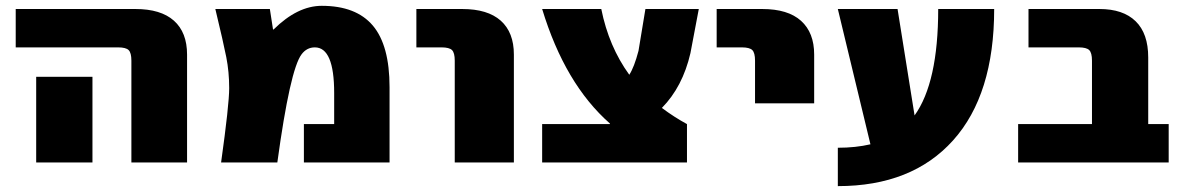

<svg xmlns="http://www.w3.org/2000/svg" viewBox="-20 -550 4015 650"><path d="M33.2 -389.6V-519.5H438.5Q524.4 -519.5 568.8 -480Q613.3 -440.4 613.3 -365.2V0H424.8V-344.7Q424.8 -371.1 415.5 -380.4Q406.2 -389.6 379.9 -389.6ZM102.5 0V-290H293V0Z M709 -519.5H893.6L904.3 -450.2H906.2Q987.3 -530.3 1069.3 -530.3Q1185.5 -530.3 1242.2 -463.4Q1298.8 -396.5 1298.8 -254.9V0H1008.8V-129.9H1111.3V-235.4Q1111.3 -389.6 1045.9 -389.6Q1018.6 -389.6 1001 -366.2Q961.9 -314.5 918.9 0H728.5Q755.9 -196.3 755.9 -251.5Q755.9 -306.6 746.1 -356.4Q736.3 -406.2 709 -519.5Z M1389.6 -389.6V-519.5H1544.9Q1630.9 -519.5 1675.3 -480Q1719.7 -440.4 1719.7 -365.2V0H1519.5V-344.7Q1519.5 -371.1 1510.3 -380.4Q1501 -389.6 1474.6 -389.6Z M1815.4 0V-129.9H2044.9V-131.8Q1892.6 -265.6 1815.4 -519.5H2015.6Q2041 -392.6 2110.4 -296.9Q2127 -322.3 2141.6 -377.9L2165 -519.5H2345.7L2317.4 -370.1Q2291 -255.9 2220.7 -184.6Q2262.7 -153.3 2305.7 -129.9V0Z M2406.2 -389.6V-519.5H2560.5Q2647.5 -519.5 2691.9 -479.5Q2736.3 -439.5 2736.3 -365.2V-200.2H2536.1V-344.7Q2536.1 -371.1 2526.9 -380.4Q2517.6 -389.6 2491.2 -389.6Z M2816.4 -49.8Q2877 -49.8 2926.8 -61.5L2816.4 -519.5H3018.6L3076.2 -159.2Q3156.2 -270.5 3156.2 -519.5H3345.7Q3345.7 -229.5 3206.5 -74.7Q3067.4 80.1 2816.4 80.1Z M3426.8 0V-129.9H3676.8V-344.7Q3676.8 -371.1 3667.5 -380.4Q3658.2 -389.6 3631.8 -389.6H3461.9V-519.5H3702.1Q3782.2 -519.5 3824.7 -478Q3867.2 -436.5 3867.2 -355.5V-129.9H3936.5V0Z"/></svg>

Font: GenEi M Gothic v2 Black
Style: Regular
Weight: 900
Version: Version 2.0